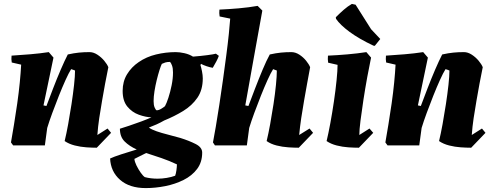

<svg xmlns="http://www.w3.org/2000/svg" viewBox="-20 -742 2525 980"><path d="M474 12Q451 12 421 10Q391 8 361.5 0.5Q332 -7 310 -22Q319 -59 328 -108.5Q337 -158 345 -210.5Q353 -263 358 -308.5Q363 -354 363 -382Q354 -386 343 -389Q331 -370 314.5 -333.5Q298 -297 280.5 -253Q263 -209 247 -165.5Q231 -122 221 -89L209 0H47L36 -15Q43 -55 51.5 -106.5Q60 -158 68 -214Q76 -270 81 -321.5Q86 -373 88 -412L40 -423Q37 -440 39 -458Q86 -461 134.5 -465Q183 -469 229 -476L253 -448L202 -204L217 -201Q232 -241 251 -290.5Q270 -340 290 -386.5Q310 -433 326 -464Q358 -471 383 -473.5Q408 -476 437 -476Q457 -476 477 -463Q497 -450 512 -432Q527 -414 533 -399Q525 -359 516.5 -315Q508 -271 501 -228Q493 -183 486.5 -139Q480 -95 477 -53L529 -86L547 -64Z M724 218Q641 218 593 176Q545 134 542 67Q561 58 599.5 45.5Q638 33 678 21Q640 4 616 -20Q592 -44 592 -85Q608 -90 638.5 -100Q669 -110 701 -122Q733 -134 753 -143Q723 -144 688.5 -156.5Q654 -169 630 -198Q606 -227 606 -278Q606 -326 628.5 -363Q651 -400 688 -425Q727 -452 776.5 -464Q826 -476 877 -476Q897 -476 921.5 -470.5Q946 -465 965 -453Q1004 -456 1038 -460.5Q1072 -465 1082 -468L1097 -457Q1093 -445 1084 -428Q1075 -411 1066 -396Q1052 -398 1034.5 -404Q1017 -410 1006 -416L1003 -410Q1007 -398 1011 -378Q1015 -358 1015 -342Q1015 -283 987.5 -243Q960 -203 915 -175.5Q870 -148 818 -127Q799 -116 779 -107Q759 -98 740 -91Q753 -81 779 -72Q805 -63 837 -55Q869 -47 900 -38Q945 -24 978.5 -7Q1012 10 1012 37Q1012 86 986 120.5Q960 155 917 176.5Q874 198 823.5 208Q773 218 724 218ZM779 -179Q790 -179 802.5 -186.5Q815 -194 822 -200Q830 -214 839.5 -243Q849 -272 856 -306.5Q863 -341 863 -372Q863 -394 858 -407.5Q853 -421 848 -426Q833 -426 823.5 -423Q814 -420 806 -416Q801 -406 794 -384Q787 -362 780 -333.5Q773 -305 768.5 -276.5Q764 -248 764 -226Q764 -206 769 -194Q774 -182 779 -179ZM719 162Q749 170 784 170Q807 170 831 166Q855 162 874 155Q878 145 880.5 127Q883 109 883 97Q845 79 804.5 65Q764 51 726 39L666 69Q667 83 676.5 102.5Q686 122 698 139Q710 156 719 162Z M1505 12Q1482 12 1451.5 10Q1421 8 1391.5 0.5Q1362 -7 1341 -22Q1350 -59 1359 -108.5Q1368 -158 1376 -210.5Q1384 -263 1388.5 -308.5Q1393 -354 1393 -382Q1384 -386 1374 -389Q1362 -370 1345.5 -333.5Q1329 -297 1311.5 -253Q1294 -209 1278 -165.5Q1262 -122 1252 -89L1240 0H1077L1067 -15Q1073 -45 1081.5 -95.5Q1090 -146 1099.5 -207.5Q1109 -269 1118 -334Q1127 -399 1135 -459.5Q1143 -520 1148 -569Q1153 -618 1155 -647L1101 -658Q1098 -675 1100 -693Q1147 -695 1198.5 -699.5Q1250 -704 1295 -712L1319 -688Q1297 -567 1275 -444.5Q1253 -322 1232 -204L1248 -201Q1263 -241 1282 -290.5Q1301 -340 1320.5 -386.5Q1340 -433 1357 -464Q1389 -471 1414 -473.5Q1439 -476 1467 -476Q1488 -476 1508 -463Q1528 -450 1542.5 -432Q1557 -414 1563 -399Q1556 -359 1547.5 -315Q1539 -271 1532 -228Q1524 -183 1517.5 -139Q1511 -95 1507 -53L1560 -86L1578 -64Z M1703 -411 1655 -422Q1652 -440 1654 -458Q1701 -460 1753 -464.5Q1805 -469 1850 -476L1874 -448Q1865 -406 1854.5 -348.5Q1844 -291 1835 -232.5Q1826 -174 1820 -126Q1814 -78 1814 -53L1866 -86L1885 -64L1812 12Q1788 12 1758 10Q1728 8 1698.5 0.5Q1669 -7 1647 -22Q1656 -59 1666 -113Q1676 -167 1684.5 -225Q1693 -283 1698 -333Q1703 -383 1703 -411ZM1893 -508 1886 -509Q1812 -544 1764 -579.5Q1716 -615 1695 -646L1694 -654Q1715 -675 1735 -692.5Q1755 -710 1776 -722L1795 -718L1874 -593L1921 -543Z M2385 12Q2362 12 2332 10Q2302 8 2272.5 0.5Q2243 -7 2221 -22Q2230 -59 2239 -108.5Q2248 -158 2256 -210.5Q2264 -263 2269 -308.5Q2274 -354 2274 -382Q2265 -386 2254 -389Q2242 -370 2225.5 -333.5Q2209 -297 2191.5 -253Q2174 -209 2158 -165.5Q2142 -122 2132 -89L2120 0H1958L1947 -15Q1954 -55 1962.5 -106.5Q1971 -158 1979 -214Q1987 -270 1992 -321.5Q1997 -373 1999 -412L1951 -423Q1948 -440 1950 -458Q1997 -461 2045.5 -465Q2094 -469 2140 -476L2164 -448L2113 -204L2128 -201Q2143 -241 2162 -290.5Q2181 -340 2201 -386.5Q2221 -433 2237 -464Q2269 -471 2294 -473.5Q2319 -476 2348 -476Q2368 -476 2388 -463Q2408 -450 2423 -432Q2438 -414 2444 -399Q2436 -359 2427.5 -315Q2419 -271 2412 -228Q2404 -183 2397.5 -139Q2391 -95 2388 -53L2440 -86L2458 -64Z"/></svg>

Font: Labrada ExtraBold
Style: Italic
Weight: 800
Italic angle: -7°
Designer: Mercedes Jáuregui
Foundry: Omnibus-Type Team
Version: Version 1.000; ttfautohint (v1.8.4.7-5d5b)